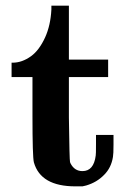

<svg xmlns="http://www.w3.org/2000/svg" viewBox="-20 -655 487 680"><path d="M162 -635H224V-444H363V-382H224V-239Q226 -88 228 -81Q229 -79 230 -76Q244 -49 272 -49Q312 -49 319 -104Q320 -107 320 -145V-177H382V-143Q382 -109 380 -99Q374 -61 349 -36Q323 -9 285 2L272 5H247Q124 5 100 -80Q95 -100 95 -245V-382H21V-433H25Q58 -433 90 -456Q119 -477 140 -523Q159 -565 162 -621Z"/></svg>

Font: KaTeX_Main
Style: Bold
Weight: 700
Version: Version